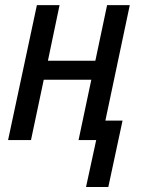

<svg xmlns="http://www.w3.org/2000/svg" viewBox="-20 -558 566 765"><path d="M322.8 187 363.3 0H293L343.8 -240.2H154.3L103.5 0H12.2L127 -537.6H217.3L170.9 -315.9H359.9L406.7 -537.6H497.1L399.9 -77.6H468.3L411.6 187Z"/></svg>

Font: Open Sans SemiCondensed Medium
Style: Italic
Weight: 500
Width: 4
Italic angle: -12°
Designer: Monotype Design Team
Foundry: Monotype Imaging Inc.
Version: Version 3.000